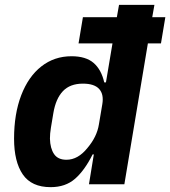

<svg xmlns="http://www.w3.org/2000/svg" viewBox="-20 -760 702 792"><path d="M367 -123H362Q329 -57 289.5 -22.5Q250 12 189 12Q110 12 74 -40.5Q38 -93 38 -188Q38 -290 67.5 -367Q97 -444 150.5 -486Q204 -528 275 -528Q334 -528 366 -500.5Q398 -473 410 -420H417L444 -581H304L322 -689H462L471 -740H617L608 -689H662L644 -581H590L493 0H347ZM341 -150Q380 -196 388 -247L402 -330Q409 -371 389 -393Q369 -415 322 -415Q269 -415 239.5 -384Q210 -353 200 -293L190 -233Q186 -209 186 -188Q187 -148 203 -124.5Q219 -101 254 -101Q302 -101 341 -150Z"/></svg>

Font: iA Writer Mono V
Style: Regular
Weight: 400
Italic angle: -9.5°
Designer: Mike Abbink, Paul van der Laan, Pieter van Rosmalen
Foundry: Bold Monday
Version: Version 2.000